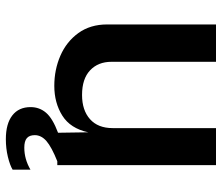

<svg xmlns="http://www.w3.org/2000/svg" viewBox="-70 -499 740 640"><g transform="rotate(90 300.0 -179.0)"><path d="M61.5 -166V-529H186V-180.5Q186 -136 214.5 -109.2Q243 -82.5 296.5 -82.5Q347.5 -82.5 377.2 -109Q407 -135.5 407 -184.5V-529H530.5V0H517.5Q470 19 450.2 36.2Q430.5 53.5 430.5 75Q430.5 93 440.5 101.5Q450.5 110 472 110Q510.5 110 545.5 89.5V149Q530.5 158 502.5 164.8Q474.5 171.5 444 171.5Q392.5 171.5 364.8 150Q337 128.5 337 89Q337 59.5 355.8 37.5Q374.5 15.5 422.5 -2.5L421 -103Q408 -43.5 365.5 -16.8Q323 10 266 10Q212.5 10 165.8 -10.2Q119 -30.5 90.2 -70.2Q61.5 -110 61.5 -166Z"/></g></svg>

Font: 1883 Sans SemiBold
Style: Regular
Weight: 600
Designer: 1883 Sans project is a fork of Public Sans.
Version: Version 1.009